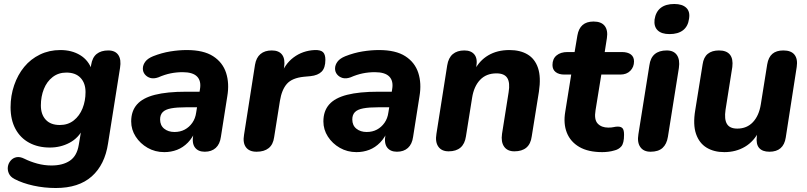

<svg xmlns="http://www.w3.org/2000/svg" viewBox="-20 -752 4048 963"><path d="M260 191Q202 191 147.5 179Q93 167 53 146Q32 135 24.5 118Q17 101 19.5 84Q22 67 33.5 53.5Q45 40 62.5 36.5Q80 33 102 44Q132 59 167 68.5Q202 78 238 78Q295 78 330.5 54Q366 30 375 -25L389 -108L397 -107Q374 -60 329 -36Q284 -12 230 -12Q171 -12 126.5 -36Q82 -60 57.5 -105.5Q33 -151 33 -214Q33 -272 51 -324.5Q69 -377 101.5 -416.5Q134 -456 180.5 -478.5Q227 -501 283 -501Q340 -501 382 -475.5Q424 -450 441 -401L428 -364L437 -426Q443 -464 465 -481.5Q487 -499 523 -499Q558 -499 573.5 -476Q589 -453 582 -411L522 -33Q506 74 440.5 132.5Q375 191 260 191ZM280 -125Q321 -125 350 -148Q379 -171 394 -208.5Q409 -246 409 -290Q409 -335 384 -361.5Q359 -388 313 -388Q273 -388 244 -365.5Q215 -343 200 -305.5Q185 -268 185 -223Q185 -178 209.5 -151.5Q234 -125 280 -125Z M804 11Q758 11 720.5 -10.5Q683 -32 660.5 -67Q638 -102 638 -143Q638 -195 667 -228Q696 -261 757 -276.5Q818 -292 913 -292H992L980 -214H916Q867 -214 838 -208.5Q809 -203 796 -189.5Q783 -176 783 -153Q783 -123 803.5 -106.5Q824 -90 855 -90Q884 -90 906.5 -102Q929 -114 944.5 -136Q960 -158 964 -188L983 -305Q990 -346 968.5 -368Q947 -390 896 -390Q865 -390 835.5 -384Q806 -378 774 -364Q751 -356 734 -361Q717 -366 706.5 -379Q696 -392 696.5 -409.5Q697 -427 709 -443Q721 -459 748 -470Q791 -487 834 -494Q877 -501 917 -501Q1001 -501 1049 -470Q1097 -439 1114 -386.5Q1131 -334 1120 -269L1088 -66Q1083 -29 1062 -10Q1041 9 1007 9Q974 9 958 -12Q942 -33 949 -74L957 -127L962 -100Q947 -62 922.5 -37Q898 -12 868 -0.5Q838 11 804 11Z M1267 9Q1230 9 1213.5 -13.5Q1197 -36 1204 -76L1259 -427Q1265 -463 1286.5 -481Q1308 -499 1343 -499Q1379 -499 1395 -477.5Q1411 -456 1405 -415L1397 -371H1388Q1407 -430 1452.5 -464Q1498 -498 1558 -501Q1588 -502 1600 -490.5Q1612 -479 1612 -452Q1612 -412 1593.5 -393Q1575 -374 1537 -370L1504 -367Q1445 -361 1419 -331.5Q1393 -302 1384 -246L1355 -64Q1350 -27 1327.5 -9Q1305 9 1267 9Z M1768 11Q1722 11 1684.5 -10.5Q1647 -32 1624.5 -67Q1602 -102 1602 -143Q1602 -195 1631 -228Q1660 -261 1721 -276.5Q1782 -292 1877 -292H1956L1944 -214H1880Q1831 -214 1802 -208.5Q1773 -203 1760 -189.5Q1747 -176 1747 -153Q1747 -123 1767.5 -106.5Q1788 -90 1819 -90Q1848 -90 1870.5 -102Q1893 -114 1908.5 -136Q1924 -158 1928 -188L1947 -305Q1954 -346 1932.5 -368Q1911 -390 1860 -390Q1829 -390 1799.5 -384Q1770 -378 1738 -364Q1715 -356 1698 -361Q1681 -366 1670.5 -379Q1660 -392 1660.5 -409.5Q1661 -427 1673 -443Q1685 -459 1712 -470Q1755 -487 1798 -494Q1841 -501 1881 -501Q1965 -501 2013 -470Q2061 -439 2078 -386.5Q2095 -334 2084 -269L2052 -66Q2047 -29 2026 -10Q2005 9 1971 9Q1938 9 1922 -12Q1906 -33 1913 -74L1921 -127L1926 -100Q1911 -62 1886.5 -37Q1862 -12 1832 -0.5Q1802 11 1768 11Z M2230 7Q2195 7 2178.5 -16.5Q2162 -40 2169 -81L2223 -424Q2229 -462 2251 -480.5Q2273 -499 2309 -499Q2343 -499 2359.5 -478.5Q2376 -458 2369 -418L2361 -365L2359 -398Q2384 -448 2429 -474.5Q2474 -501 2535 -501Q2589 -501 2626 -479Q2663 -457 2678.5 -411Q2694 -365 2683 -292L2647 -68Q2642 -30 2620 -11.5Q2598 7 2560 7Q2525 7 2508.5 -16.5Q2492 -40 2498 -81L2531 -289Q2539 -337 2524.5 -360.5Q2510 -384 2470 -384Q2419 -384 2388 -351.5Q2357 -319 2348 -262L2317 -68Q2306 7 2230 7Z M3001 11Q2930 11 2885.5 -15Q2841 -41 2823 -86.5Q2805 -132 2815 -191L2845 -378H2811Q2783 -378 2767 -390.5Q2751 -403 2751 -426Q2751 -457 2771.5 -474Q2792 -491 2826 -491H2862L2876 -574Q2882 -609 2902 -626.5Q2922 -644 2957 -644Q2996 -644 3013 -622Q3030 -600 3024 -561L3013 -491H3099Q3128 -491 3144 -479Q3160 -467 3160 -444Q3160 -416 3141.5 -397Q3123 -378 3091 -378H2996L2967 -199Q2959 -152 2978 -132Q2997 -112 3031 -112Q3048 -112 3058 -114.5Q3068 -117 3079 -117Q3095 -117 3102.5 -108.5Q3110 -100 3110 -76Q3110 -34 3096.5 -18Q3083 -2 3060 3Q3047 7 3031 9Q3015 11 3001 11Z M3243 9Q3208 9 3191.5 -14.5Q3175 -38 3182 -79L3237 -424Q3242 -462 3264 -480.5Q3286 -499 3324 -499Q3359 -499 3375 -476Q3391 -453 3385 -411L3330 -66Q3324 -29 3303 -10Q3282 9 3243 9ZM3338 -581Q3298 -581 3278.5 -600Q3259 -619 3263 -654Q3269 -693 3294 -712.5Q3319 -732 3362 -732Q3402 -732 3422 -713Q3442 -694 3436 -658Q3431 -620 3406 -600.5Q3381 -581 3338 -581Z M3613 11Q3561 11 3524 -11.5Q3487 -34 3471 -80.5Q3455 -127 3467 -199L3504 -429Q3509 -465 3530 -482Q3551 -499 3586 -499Q3624 -499 3641 -478Q3658 -457 3653 -416L3619 -201Q3612 -154 3626 -130.5Q3640 -107 3678 -107Q3726 -107 3756.5 -139.5Q3787 -172 3796 -229L3828 -429Q3834 -465 3854 -482Q3874 -499 3909 -499Q3948 -499 3965 -477.5Q3982 -456 3976 -416L3921 -62Q3910 9 3839 9Q3804 9 3787.5 -10Q3771 -29 3776 -69L3785 -132L3788 -96Q3762 -43 3716.5 -16Q3671 11 3613 11Z"/></svg>

Font: Nunito ExtraLight ExtraBold
Style: Italic
Weight: 800
Italic angle: -9°
Version: Version 3.602